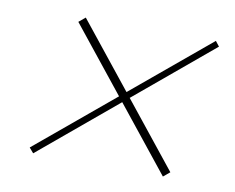

<svg xmlns="http://www.w3.org/2000/svg" viewBox="-53 -611 639 523"><g transform="rotate(10 266.5 -350.0)"><path d="M145 -545 445 -170 427 -155 127 -530ZM56 -170 505 -544 516 -530 68 -156Z"/></g></svg>

Font: Albert Sans Thin
Style: Italic
Weight: 250
Italic angle: -11.25°
Designer: Andreas Rasmussen
Foundry: a.Foundry
Version: Version 1.025